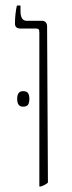

<svg xmlns="http://www.w3.org/2000/svg" viewBox="-20 -667 259 693"><path d="M122 -550Q122 -558 119.5 -561Q117 -564 110 -564H54Q34 -564 34 -582Q34 -599 36 -617Q38 -635 41 -647H54V-627Q54 -592 76 -592H130Q150 -592 150 -571L153 -8Q145 0 128 6H122ZM63 -338Q77 -338 81.5 -330.5Q86 -323 86 -310Q86 -297 81.5 -289.5Q77 -282 63 -282Q42 -282 42 -310Q42 -338 63 -338Z"/></svg>

Font: Noto Serif Hebrew NarrowThin
Style: Regular
Weight: 250
Width: 4
Designer: Monotype Design Team
Foundry: Monotype Imaging Inc.
Version: Version 1.000